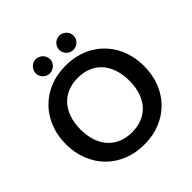

<svg xmlns="http://www.w3.org/2000/svg" viewBox="-231 -1082 1271 1271"><g transform="rotate(-45 404.0 -446.5)"><path d="M37.5 0ZM770 -361.5Q770 -282 743.8 -214.2Q717.5 -146.5 669.5 -97Q621.5 -47.5 554 -19.8Q486.5 8 404 8Q322 8 254.5 -19.8Q187 -47.5 138.8 -97Q90.5 -146.5 64 -214.2Q37.5 -282 37.5 -361.5Q37.5 -441 64 -508.8Q90.5 -576.5 138.8 -626Q187 -675.5 254.5 -703.2Q322 -731 404 -731Q459 -731 507.5 -718.2Q556 -705.5 596.5 -682.2Q637 -659 669.2 -625.8Q701.5 -592.5 724 -551.5Q746.5 -510.5 758.2 -462.5Q770 -414.5 770 -361.5ZM632.5 -361.5Q632.5 -421 616.5 -468.2Q600.5 -515.5 571 -548.5Q541.5 -581.5 499.2 -599Q457 -616.5 404 -616.5Q351 -616.5 308.8 -599Q266.5 -581.5 236.8 -548.5Q207 -515.5 191 -468.2Q175 -421 175 -361.5Q175 -302 191 -254.8Q207 -207.5 236.8 -174.8Q266.5 -142 308.8 -124.5Q351 -107 404 -107Q457 -107 499.2 -124.5Q541.5 -142 571 -174.8Q600.5 -207.5 616.5 -254.8Q632.5 -302 632.5 -361.5ZM362 -833.5Q362 -820 356.5 -808Q351 -796 341.8 -787Q332.5 -778 320 -773Q307.5 -768 293.5 -768Q280.5 -768 268.8 -773Q257 -778 248 -787Q239 -796 233.5 -808Q228 -820 228 -833.5Q228 -847 233.5 -859.2Q239 -871.5 248 -880.8Q257 -890 268.8 -895.5Q280.5 -901 293.5 -901Q307.5 -901 320 -895.5Q332.5 -890 341.8 -880.8Q351 -871.5 356.5 -859.2Q362 -847 362 -833.5ZM582 -833.5Q582 -820 576.8 -808Q571.5 -796 562.2 -787Q553 -778 540.8 -773Q528.5 -768 515 -768Q501 -768 488.8 -773Q476.5 -778 467.5 -787Q458.5 -796 453.2 -808Q448 -820 448 -833.5Q448 -847 453.2 -859.2Q458.5 -871.5 467.5 -880.8Q476.5 -890 488.8 -895.5Q501 -901 515 -901Q528.5 -901 540.8 -895.5Q553 -890 562.2 -880.8Q571.5 -871.5 576.8 -859.2Q582 -847 582 -833.5Z"/></g></svg>

Font: Lato
Style: Bold
Weight: 700
Designer: Lukasz Dziedzic
Foundry: tyPoland Lukasz Dziedzic
Version: Version 2.007; 2014-02-27